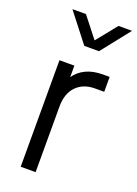

<svg xmlns="http://www.w3.org/2000/svg" viewBox="-149 -846 650 908"><g transform="rotate(20 176.0 -392.0)"><path d="M77 0H152V-330Q152 -396 187 -432Q222 -468 280 -468H327V-543H293Q244 -543 208.5 -526Q173 -509 152 -478V-536H77ZM164 -640H238L352 -784H284L201 -681L120 -784H52Z"/></g></svg>

Font: Plus Jakarta Sans
Style: Regular
Weight: 400
Designer: Gumpita Rahayu
Foundry: Tokotype
Version: Version 2.004; ttfautohint (v1.8.3)